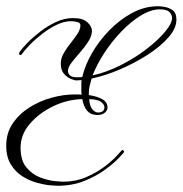

<svg xmlns="http://www.w3.org/2000/svg" viewBox="-20 -596 586 616"><path d="M488 -576Q493 -576 507 -574Q521 -572 533.5 -563.5Q546 -555 546 -533Q546 -505 520 -475.5Q494 -446 452.5 -419.5Q411 -393 364 -373Q317 -353 274 -344Q270 -331 267.5 -320Q265 -309 265 -298V-291Q292 -287 308.5 -277.5Q325 -268 325 -251Q325 -242 316.5 -234.5Q308 -227 292 -227Q288 -227 278 -229Q268 -231 258.5 -242Q249 -253 244 -278Q196 -277 150.5 -255Q105 -233 75.5 -198.5Q46 -164 46 -122Q46 -81 65 -58.5Q84 -36 109.5 -26.5Q135 -17 156 -15Q177 -13 181 -13Q222 -13 256 -27.5Q290 -42 315.5 -61.5Q341 -81 355 -96.5Q369 -112 370 -113Q372 -115 373 -115Q374 -115 374.5 -114.5Q375 -114 375 -114Q379 -111 378 -108Q377 -106 361 -89Q345 -72 317 -51.5Q289 -31 250.5 -15.5Q212 0 165 0Q159 0 141 -1.5Q123 -3 99 -9.5Q75 -16 52.5 -30Q30 -44 15 -68Q0 -92 0 -129Q0 -169 20.5 -199.5Q41 -230 74 -251Q107 -272 145.5 -282.5Q184 -293 219 -293Q225 -293 231 -293Q237 -293 242 -292Q241 -299 241 -305.5Q241 -312 241 -319Q241 -324 241 -329.5Q241 -335 242 -339Q238 -339 233.5 -338.5Q229 -338 225 -338Q219 -338 207 -343Q195 -348 185 -359.5Q175 -371 175 -392Q175 -409 184.5 -425.5Q194 -442 206.5 -457.5Q219 -473 228.5 -487.5Q238 -502 238 -515Q238 -523 227.5 -525.5Q217 -528 208 -528Q186 -528 162 -516.5Q138 -505 115.5 -487.5Q93 -470 75.5 -452Q58 -434 49 -421Q47 -419 46 -419Q46 -419 42 -421Q42 -421 41.5 -422.5Q41 -424 42 -428Q50 -440 67.5 -458Q85 -476 109 -494.5Q133 -513 160 -525.5Q187 -538 214 -538Q246 -538 260.5 -524.5Q275 -511 275 -497Q275 -481 263.5 -463Q252 -445 236.5 -427.5Q221 -410 209.5 -395Q198 -380 198 -368Q198 -361 204 -354.5Q210 -348 228 -348Q233 -348 236.5 -348Q240 -348 244 -349Q252 -385 274.5 -424.5Q297 -464 330.5 -498.5Q364 -533 404 -554.5Q444 -576 487 -576ZM277 -354Q322 -364 367.5 -387Q413 -410 450 -438.5Q487 -467 509.5 -494Q532 -521 532 -538Q532 -549 523.5 -557.5Q515 -566 493 -566Q464 -566 431.5 -546Q399 -526 368.5 -494Q338 -462 314 -425Q290 -388 277 -354ZM295 -235Q303 -235 309 -239Q315 -243 315 -252Q315 -260 305 -268.5Q295 -277 266 -278Q268 -255 276.5 -245Q285 -235 295 -235Z"/></svg>

Font: Kapakana
Style: Regular
Weight: 400
Designer: Kousuke Nagai
Version: Version 1.002